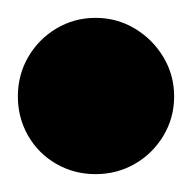

<svg xmlns="http://www.w3.org/2000/svg" viewBox="-57 -1098 215 215"><path d="M-37 -990Q-37 -966 -25.5 -946Q-14 -926 6 -914.5Q26 -903 50 -903Q74 -903 94 -914.5Q114 -926 126 -946Q138 -966 138 -990Q138 -1014 126 -1034Q114 -1054 94 -1066Q74 -1078 50 -1078Q26 -1078 6 -1066Q-14 -1054 -25.5 -1034Q-37 -1014 -37 -990Z"/></svg>

Font: Linefont
Style: Bold
Weight: 700
Monospace: yes
Version: Version 3.002;gftools[0.9.33]